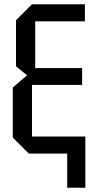

<svg xmlns="http://www.w3.org/2000/svg" viewBox="-20 -720 443 900"><path d="M115 0 40 -75V-310L107 -367L55 -409V-625L130 -700H378V-620H145V-401H365V-322H130V-80H380V160H295V0Z"/></svg>

Font: Tektur SemiCondensed
Style: Regular
Weight: 400
Width: 4
Designer: Adam Jagosz
Foundry: Adam Jagosz
Version: Version 1.005;gftools[0.9.30]